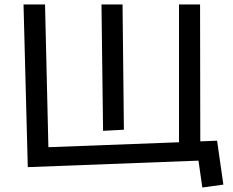

<svg xmlns="http://www.w3.org/2000/svg" viewBox="-20 -735 1040 857"><path d="M433 -715H527L533 -156L440 -151ZM866 -18 104 11 85 -715H181L196 -78L779 -100V-715H873L874 -104L949 -107L977 89L883 102Z"/></svg>

Font: Moralerspace Krypton JPDOC
Style: Regular
Weight: 400
Version: v0.0.6; ttfautohint (v1.8.4.7-5d5b-dirty) -l 6 -r 45 -G 200 